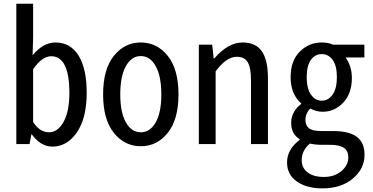

<svg xmlns="http://www.w3.org/2000/svg" viewBox="-20 -788 2040 1050"><path d="M266.6 13.7Q203.1 13.7 154.3 -52.7H151.4L141.6 0H69.3V-767.6H161.1V-582L158.2 -485.4Q215.8 -555.7 283.2 -555.7Q365.2 -555.7 409.7 -483.9Q454.1 -412.1 454.1 -280.3Q454.1 -141.6 400.4 -64Q346.7 13.7 266.6 13.7ZM248 -64.5Q295.9 -64.5 327.6 -121.6Q359.4 -178.7 359.4 -279.3Q359.4 -480.5 259.8 -480.5Q210 -480.5 161.1 -409.2V-120.1Q198.2 -64.5 248 -64.5Z M543.9 -271.5Q543.9 -409.2 602.5 -482.4Q661.1 -555.7 750 -555.7Q838.9 -555.7 897.5 -482.4Q956.1 -409.2 956.1 -271.5Q956.1 -134.8 897.5 -61.5Q838.9 11.7 750 11.7Q661.1 11.7 602.5 -61.5Q543.9 -134.8 543.9 -271.5ZM862.3 -271.5Q862.3 -371.1 831.5 -426.3Q800.8 -481.4 750 -481.4Q699.2 -481.4 668.5 -426.3Q637.7 -371.1 637.7 -271.5Q637.7 -172.9 668.5 -118.7Q699.2 -64.5 750 -64.5Q800.8 -64.5 831.5 -118.7Q862.3 -172.9 862.3 -271.5Z M1067.4 0V-543.9H1140.6L1148.4 -468.8H1152.3Q1227.5 -555.7 1306.6 -555.7Q1378.9 -555.7 1412.1 -507.3Q1445.3 -459 1445.3 -360.4V0H1352.5V-349.6Q1352.5 -417 1335 -447.3Q1317.4 -477.5 1274.4 -477.5Q1217.8 -477.5 1159.2 -397.5V0Z M1743.2 242.2Q1657.2 242.2 1603.5 204.6Q1549.8 167 1549.8 100.6Q1549.8 29.3 1618.2 -22.5V-27.3Q1572.3 -55.7 1572.3 -116.2Q1572.3 -148.4 1587.9 -175.8Q1603.5 -203.1 1627 -218.8V-222.7Q1569.3 -273.4 1569.3 -366.2Q1569.3 -455.1 1619.1 -505.4Q1668.9 -555.7 1739.3 -555.7Q1775.4 -555.7 1800.8 -543.9H1972.7V-473.6H1870.1Q1904.3 -424.8 1904.3 -362.3Q1904.3 -277.3 1857.4 -227.1Q1810.5 -176.8 1744.1 -176.8Q1710.9 -176.8 1676.8 -194.3Q1650.4 -168 1650.4 -131.8Q1650.4 -102.5 1669.4 -86.9Q1688.5 -71.3 1737.3 -71.3H1802.7Q1889.6 -71.3 1931.6 -39.6Q1973.6 -7.8 1973.6 58.6Q1973.6 134.8 1909.7 188.5Q1845.7 242.2 1743.2 242.2ZM1739.3 -237.3Q1775.4 -237.3 1798.8 -270.5Q1822.3 -303.7 1822.3 -366.2Q1822.3 -428.7 1799.3 -460.4Q1776.4 -492.2 1739.3 -492.2Q1703.1 -492.2 1680.2 -460.4Q1657.2 -428.7 1657.2 -366.2Q1657.2 -303.7 1680.7 -270.5Q1704.1 -237.3 1739.3 -237.3ZM1751 179.7Q1809.6 179.7 1847.2 147.5Q1884.8 115.2 1884.8 73.2Q1884.8 36.1 1859.9 20Q1835 3.9 1783.2 3.9H1739.3Q1703.1 3.9 1674.8 -2.9Q1629.9 35.2 1629.9 87.9Q1629.9 129.9 1662.1 154.8Q1694.3 179.7 1751 179.7Z"/></svg>

Font: GenEi Gothic M Regular
Style: Regular
Weight: 400
Designer: o_tamon (Modified); [Source Han Sans]
Ryoko NISHIZUKA  (kana & ideographs); Paul D. Hunt (Latin, Greek & Cyrillic); Wenl
Version: Version 1.1a;Original Version 1.004